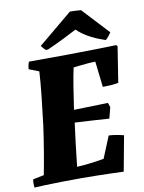

<svg xmlns="http://www.w3.org/2000/svg" viewBox="-96 -943 758 1014"><g transform="rotate(-10 283.5 -435.5)"><path d="M5 6Q4 -5 4 -16Q4 -27 6 -38L65 -50Q76 -105 87.5 -174.5Q99 -244 108 -309Q118 -390 126 -464.5Q134 -539 137 -594L83 -615Q85 -637 92 -654Q205 -654 299.5 -655Q394 -656 461.5 -657.5Q529 -659 561 -660L567 -653L537 -462Q518 -458 496 -456.5Q474 -455 453 -455L437 -593Q419 -593 394.5 -591Q370 -589 349 -586.5Q328 -584 319 -583Q310 -542 301 -487Q292 -432 282 -362L465 -367L473 -343L458 -284Q414 -287 365 -290Q316 -293 274 -295Q267 -244 260 -186Q253 -128 246 -63Q288 -65 329 -70.5Q370 -76 391 -80L439 -197Q459 -196 479.5 -192.5Q500 -189 519 -184L484 5Q461 4 424 3Q387 2 343.5 1Q300 0 257 0Q199 0 147.5 1Q96 2 58.5 3.5Q21 5 5 6ZM512 -696Q470 -709 431 -729.5Q392 -750 363 -778Q337 -764 293.5 -742.5Q250 -721 203 -700L191 -699Q176 -712 168 -725L351 -877Q366 -877 381 -876Q396 -875 410 -874L542 -732Q537 -724 528.5 -713.5Q520 -703 512 -696Z"/></g></svg>

Font: Labrada ExtraBold
Style: Italic
Weight: 800
Italic angle: -7°
Designer: Mercedes Jáuregui
Foundry: Omnibus-Type Team
Version: Version 1.000; ttfautohint (v1.8.4.7-5d5b)